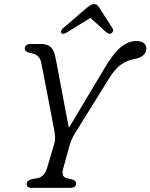

<svg xmlns="http://www.w3.org/2000/svg" viewBox="-20 -914 732 934"><path d="M350.5 -21Q350.5 0 319.5 0H132.5Q110 0 110 -19Q110 -36 135 -42.5L161.5 -47Q196.5 -53.5 209.5 -98.5L243.5 -212.5Q248 -228.5 248 -243.5Q248 -258.5 245 -274Q241 -295 234.5 -329.5Q228 -364 220.2 -404.2Q212.5 -444.5 204.8 -484.5Q197 -524.5 190.8 -557.5Q184.5 -590.5 180.5 -609.5Q172.5 -650 128.5 -656Q101.5 -660.5 100.5 -678Q100.5 -687.5 108.2 -693.8Q116 -700 128 -700H177Q209 -700 225.8 -686Q242.5 -672 249 -638Q254 -614.5 262 -572Q270 -529.5 279.5 -479Q289 -428.5 298.2 -379Q307.5 -329.5 315 -292L486 -578Q532.5 -656.5 568.8 -685.5Q605 -714.5 643 -714.5Q668.5 -714.5 680.2 -703.8Q692 -693 692 -678.5Q692 -658 676.2 -644.5Q660.5 -631 625.5 -625Q599 -620 569 -600Q539 -580 506 -525L345 -266Q326.5 -234.5 320.5 -213.5L287.5 -94.5Q276.5 -54 303.5 -47.5L330 -41.5Q341.5 -38 346 -33Q350.5 -28 350.5 -21ZM304 -755.5Q286.5 -745.5 279 -752.5Q275.5 -756 277 -762.5Q278.5 -769 286 -776L400.5 -874.5Q411.5 -883.5 420 -888.8Q428.5 -894 438.5 -894Q448 -894 453.2 -888.8Q458.5 -883.5 464.5 -874.5L527.5 -776Q531.5 -769 529.5 -762.5Q527.5 -756 522.5 -752.5Q511.5 -745.5 499 -755.5L420 -827Z"/></svg>

Font: Fraunces 9pt S100 Light
Style: Italic
Weight: 300
Italic angle: -16°
Version: Version 1.000; ttfautohint (v1.8.3)